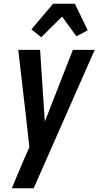

<svg xmlns="http://www.w3.org/2000/svg" viewBox="-20 -785 540 1020"><path d="M43 215Q59 175 76 135.5Q93 96 110 56L136 -3L116 -183L77 -520H193L218 -139L367 -520H483L159 215ZM199 -587 147 -629 262 -765H378L446 -624L386 -592L310 -697Z"/></svg>

Font: Iosevka Oblique
Style: Bold
Weight: 700
Italic angle: -9°
Monospace: yes
Designer: Belleve Invis
Foundry: Belleve Invis
Version: Version 32.5.0; ttfautohint (v1.8.4)